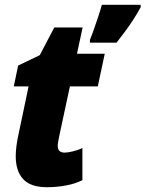

<svg xmlns="http://www.w3.org/2000/svg" viewBox="-20 -780 614 810"><path d="M178.2 9.8Q109.4 9.8 77.9 -24.2Q46.4 -58.1 46.4 -121.1Q46.4 -140.1 49.3 -163.6Q52.2 -187 57.6 -210.9L100.6 -415.5H38.1L56.6 -503.4L147.9 -547.4L209 -664.1H328.6L304.7 -553.2H421.9L392.6 -415.5H274.9L229.5 -204.1Q227.5 -193.8 225.6 -183.1Q223.6 -172.4 223.6 -165.5Q223.6 -149.9 231 -143.1Q238.3 -136.2 252.4 -136.2Q265.6 -136.2 286.1 -141.1Q306.6 -146 327.6 -155.3V-20Q298.3 -4.9 258.5 2.4Q218.8 9.8 178.2 9.8ZM359.4 -600.1V-611.8Q368.7 -634.8 377.4 -659.9Q386.2 -685.1 394.8 -710.7Q403.3 -736.3 409.7 -759.8H573.2L573.7 -750Q559.1 -723.1 543 -698.2Q526.9 -673.3 509.3 -649.4Q491.7 -625.5 471.7 -600.1Z"/></svg>

Font: Open Sans SemiCondensed ExtraBold
Style: Italic
Weight: 800
Width: 4
Italic angle: -12°
Designer: Monotype Design Team
Foundry: Monotype Imaging Inc.
Version: Version 3.003